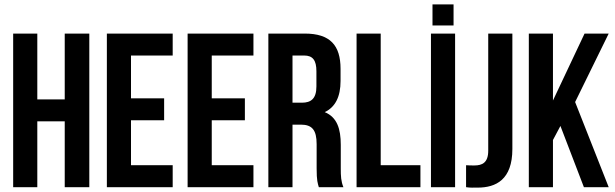

<svg xmlns="http://www.w3.org/2000/svg" viewBox="-20 -853 2804 875"><path d="M150 -300H275V0H387V-700H275V-400H150V-700H40V0H150Z M577 -600H767V-700H467V0H767V-100H577V-305H728V-405H577Z M945 -600H1135V-700H835V0H1135V-100H945V-305H1096V-405H945Z M1545 0C1534 -27 1533 -50 1533 -85V-193C1533 -266 1516 -319 1460 -342C1508 -365 1532 -412 1532 -484V-539C1532 -647 1484 -700 1369 -700H1203V0H1313V-285H1351C1402 -285 1423 -261 1423 -196V-86C1423 -28 1428 -18 1433 0ZM1366 -600C1405 -600 1422 -579 1422 -528V-459C1422 -403 1397 -385 1356 -385H1313V-600Z M1605 0H1896V-100H1715V-700H1605Z M1944 0H2054V-700H1944ZM1951 -833V-737H2047V-833Z M2104 0C2123 3 2137 2 2157 2C2240 2 2315 -34 2315 -174V-700H2205V-166C2205 -111 2177 -99 2142 -99C2130 -99 2116 -99 2104 -100Z M2641 0H2754L2601 -388L2754 -700H2644L2500 -395V-700H2390V0H2500V-215L2534 -279Z"/></svg>

Font: Bebas Neue
Style: Bold
Weight: 700
Designer: Ryoichi Tsunekawa
Foundry: Ryoichi Tsunekawa
Version: Version 1.300